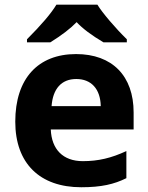

<svg xmlns="http://www.w3.org/2000/svg" viewBox="-20 -786 631 816"><path d="M519 -606V-619.1C472.2 -664.6 414.1 -732.4 394 -766.1H219.7C197.8 -729.5 156.2 -680.7 94.7 -619.1V-606H193.8C243.2 -636.7 280.3 -665.5 305.7 -691.9C330.6 -665 368.7 -636.2 419.9 -606ZM325.2 9.8C410.6 9.8 464.8 -2.9 517.1 -28.8V-144C453.1 -114.3 397.9 -101.1 332 -101.1C247.6 -101.1 199.2 -151.4 195.8 -235.8H547.9V-308.1C547.9 -462.9 457.5 -556.2 303.2 -556.2C141.6 -556.2 44.9 -452.1 44.9 -269C44.9 -91.3 149.4 9.8 325.2 9.8ZM304.2 -450.2C367.2 -450.2 406.7 -408.7 408.2 -335H199.2C204.6 -408.7 241.2 -450.2 304.2 -450.2Z"/></svg>

Font: Open Sans bold
Style: Bold
Weight: 700
Foundry: Ascender Corporation
Version: Version 1.100;PS 001.100;hotconv 1.0.88;makeotf.lib2.5.64775